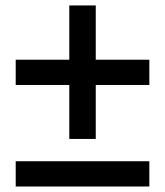

<svg xmlns="http://www.w3.org/2000/svg" viewBox="-20 -678 600 698"><path d="M37.1 0V-91.8H522.9V0ZM37.1 -369.1V-460.9H231.9V-658.2H328.1V-460.9H522.9V-369.1H328.1V-172.9H231.9V-369.1Z"/></svg>

Font: TASA Explorer Medium
Style: Regular
Weight: 500
Designer: Weizhong Zhang
Foundry: Local Remote
Version: Version 1.000;Glyphs 3.1.2 (3151)